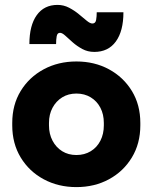

<svg xmlns="http://www.w3.org/2000/svg" viewBox="-20 -754 623 784"><path d="M292 10Q218 10 158.5 -22Q99 -54 64.5 -111Q30 -168 30 -242V-252Q30 -326 64.5 -382.5Q99 -439 158.5 -471Q218 -503 292 -503Q366 -503 425 -471Q484 -439 518.5 -382.5Q553 -326 553 -252V-242Q553 -168 518.5 -111Q484 -54 425 -22Q366 10 292 10ZM292 -121Q325 -121 350.5 -136.5Q376 -152 390 -179.5Q404 -207 404 -242V-252Q404 -287 390 -314Q376 -341 350.5 -356.5Q325 -372 292 -372Q259 -372 234 -356.5Q209 -341 194.5 -314Q180 -287 180 -252V-242Q180 -207 194.5 -179.5Q209 -152 234 -136.5Q259 -121 292 -121ZM365 -542Q338 -542 316 -554Q294 -566 277 -581Q260 -596 247 -608Q234 -620 225 -620Q214 -620 211.5 -606Q209 -592 209 -574H100Q100 -650 130 -692Q160 -734 215 -734Q240 -734 262 -722.5Q284 -711 302 -696Q320 -681 334 -669.5Q348 -658 357 -658Q370 -658 372.5 -672.5Q375 -687 375 -704H484Q484 -627 453 -584.5Q422 -542 365 -542Z"/></svg>

Font: SUSE ExtraBold
Style: Regular
Weight: 800
Designer: Rene Bieder
Foundry: SUSE
Version: Version 1.000